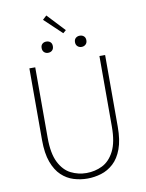

<svg xmlns="http://www.w3.org/2000/svg" viewBox="-109 -1107 911 1196"><g transform="rotate(-10 347.0 -509.5)"><path d="M346 13Q302 13 259.5 0Q217 -13 183 -45Q149 -77 128.5 -132.5Q108 -188 108 -272V-726H145V-280Q145 -181 173.5 -124.5Q202 -68 248 -45Q294 -22 346 -22Q400 -22 446.5 -45Q493 -68 522 -124.5Q551 -181 551 -280V-726H587V-272Q587 -188 566.5 -132.5Q546 -77 511 -45Q476 -13 433 0Q390 13 346 13ZM240 -801Q225 -801 215 -810.5Q205 -820 205 -837Q205 -854 215 -863Q225 -872 240 -872Q256 -872 266 -863Q276 -854 276 -837Q276 -820 266 -810.5Q256 -801 240 -801ZM354 -905 244 -1009 269 -1032 373 -921ZM452 -801Q437 -801 426.5 -810.5Q416 -820 416 -837Q416 -854 426.5 -863Q437 -872 452 -872Q467 -872 477.5 -863Q488 -854 488 -837Q488 -820 477.5 -810.5Q467 -801 452 -801Z"/></g></svg>

Font: Noto Sans TC
Style: Regular
Weight: 100
Designer: Ryoko NISHIZUKA 西塚涼子 (kana, bopomofo & ideographs); Paul D. Hunt (Latin, Greek & Cyrillic); Sandoll Communications 산돌커뮤니
Foundry: Adobe
Version: Version 2.004;hotconv 1.0.118;makeotfexe 2.5.65603